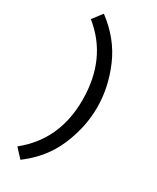

<svg xmlns="http://www.w3.org/2000/svg" viewBox="-226 -826 839 1027"><g transform="rotate(30 193.0 -312.0)"><path d="M45 -702 91 -762Q207 -675 259 -553.5Q311 -432 311 -309Q311 -188 260 -67.5Q209 53 95 138L45 84Q223 -58 223 -304Q223 -560 45 -702Z"/></g></svg>

Font: Baumans
Style: Regular
Weight: 400
Designer: Henadij Zarechnjuk
Foundry: Cyreal (www.cyreal.org)
Version: Version 001.001